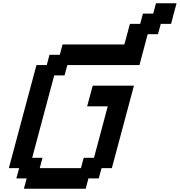

<svg xmlns="http://www.w3.org/2000/svg" viewBox="-20 -1145 1091 1165"><path d="M125 0H500L516.6 -62.5H579.1L596.2 -125H658.7Q681.2 -208.5 725.8 -375.2Q770.5 -542 792.5 -625H542.5Q537.1 -604 525.6 -562.3Q514.2 -520.5 508.8 -500H633.8L550.3 -187.5H487.8L471.2 -125H221.2L237.8 -187.5H175.3Q197.3 -270.5 241.9 -437.3Q286.6 -604 309.1 -687.5H371.6L388.7 -750H826.2L876 -937.5H938.5L955.6 -1000H1018.1Q1023.4 -1020.5 1034.4 -1062.5Q1045.4 -1104.5 1051.3 -1125H926.3L909.7 -1062.5H847.2L830.6 -1000H768.1Q762.7 -979 751.5 -937.3Q740.2 -895.5 734.4 -875H359.4L342.8 -812.5H280.3L263.7 -750H201.2Q173.3 -646 117.4 -437.5Q61.5 -229 33.7 -125H96.2L79.1 -62.5H141.6Z"/></svg>

Font: Faithful 32x
Style: Oblique
Weight: 400
Foundry: Faithful Resource Pack
Version: Version 1.0; January 27, 2023